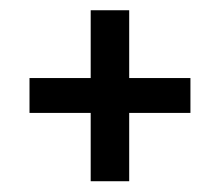

<svg xmlns="http://www.w3.org/2000/svg" viewBox="-20 -355 423 369"><path d="M154.3 -6.7H228.3V-138H346V-205H228.3V-335.3H154.3V-205H36.7V-138H154.3Z"/></svg>

Font: Jomhuria
Style: Regular
Weight: 400
Designer: Arabic design by Kourosh Beigpour, Latin design by Eben Sorkin, engineering by Lasse Fister and Khaled Hosney
Version: Version 1.0000